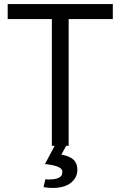

<svg xmlns="http://www.w3.org/2000/svg" viewBox="-20 -720 595 948"><path d="M236 0V-626H18V-700H537V-626H319V0H307L283 43Q325 51 343.5 69Q362 87 362 118Q362 157 330 182.5Q298 208 240 208Q229 208 218 207Q207 206 195 204L204 165Q210 166 215 166Q220 166 225 166Q247 166 259.5 162Q272 158 278.5 152.5Q285 147 286.5 140Q288 133 288 127Q288 99 202 90L250 0Z"/></svg>

Font: PTSans
Style: Regular
Weight: 400
Designer: A.Korolkova, O.Umpeleva, V.Yefimov
Foundry: ParaType Ltd
Version: Version 2.003W OFL